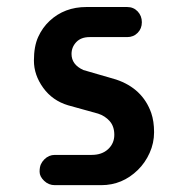

<svg xmlns="http://www.w3.org/2000/svg" viewBox="-20 -541 540 561"><path d="M109.4 -75.2Q122.6 -88.4 140.1 -88.4H248Q277.8 -88.4 295.9 -105.2Q314 -122.1 314 -147Q314 -171.9 300.3 -187.3Q286.6 -202.6 266.6 -209L178.7 -233.4Q133.3 -247.1 106.4 -284.2Q79.1 -321.8 79.1 -363.8Q79.1 -405.8 91.6 -433.1Q104 -460.4 125 -480Q168.5 -520.5 232.4 -520.5H351.6Q370.1 -520.5 382.3 -507.6Q394.5 -494.6 394.5 -476.1Q394.5 -457.5 382.3 -445.1Q370.1 -432.6 351.6 -432.6H241.7Q216.8 -432.6 202.9 -418Q189 -403.3 189 -383.3Q189 -352.1 223.6 -336.4L319.3 -308.6Q396.5 -282.7 421.9 -210.9Q430.2 -186.5 430.2 -154.8Q430.2 -123 417.2 -94.2Q404.3 -65.4 382.8 -44.4Q337.4 0 275.9 0H140.1Q122.1 0 108.9 -12.7Q95.7 -25.4 95.7 -39.1Q95.7 -52.7 99.4 -60.8Q103 -68.8 109.4 -75.2Z"/></svg>

Font: Supermercado
Style: Regular
Weight: 400
Designer: James Grieshaber
Foundry: James Grieshaber
Version: Version 1.002